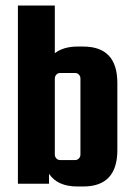

<svg xmlns="http://www.w3.org/2000/svg" viewBox="-20 -667 492 697"><path d="M261 -498H282Q406 -498 406 -366V-122Q406 10 282 10H261Q189 10 158 -36V0H45V-647H179V-474Q211 -498 261 -498ZM179 -382V-106Q179 -98 184.5 -92Q190 -86 198 -86H253Q261 -86 266.5 -92Q272 -98 272 -106V-382Q272 -390 266.5 -396Q261 -402 253 -402H198Q190 -402 184.5 -396Q179 -390 179 -382Z"/></svg>

Font: Squada One
Style: Regular
Weight: 400
Version: Version 1.001